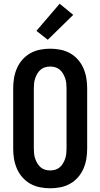

<svg xmlns="http://www.w3.org/2000/svg" viewBox="-20 -1005 540 1033"><path d="M250 8Q222 8 194.5 2.5Q167 -3 143 -16.5Q119 -30 100.5 -51Q82 -72 71 -97.5Q60 -123 55.5 -150Q51 -177 51 -205V-530Q51 -558 55.5 -585Q60 -612 71 -637.5Q82 -663 100.5 -684Q119 -705 143 -718.5Q167 -732 194.5 -737.5Q222 -743 250 -743Q278 -743 305.5 -737.5Q333 -732 357 -718.5Q381 -705 399.5 -684Q418 -663 429 -637.5Q440 -612 444.5 -585Q449 -558 449 -530V-205Q449 -177 444.5 -150Q440 -123 429 -97.5Q418 -72 399.5 -51Q381 -30 357 -16.5Q333 -3 305.5 2.5Q278 8 250 8ZM250 -88Q264 -88 277.5 -92Q291 -96 301.5 -105Q312 -114 319 -126Q326 -138 330.5 -151Q335 -164 336.5 -177.5Q338 -191 338 -205V-530Q338 -544 336.5 -557.5Q335 -571 330.5 -584Q326 -597 319 -609Q312 -621 301.5 -630Q291 -639 277.5 -643Q264 -647 250 -647Q236 -647 222.5 -643Q209 -639 198.5 -630Q188 -621 181 -609Q174 -597 169.5 -584Q165 -571 163.5 -557.5Q162 -544 162 -530V-205Q162 -191 163.5 -177.5Q165 -164 169.5 -151Q174 -138 181 -126Q188 -114 198.5 -105Q209 -96 222.5 -92Q236 -88 250 -88ZM237 -791 176 -839 301 -985 374 -925Z"/></svg>

Font: Iosevka
Style: Bold
Weight: 700
Monospace: yes
Designer: Belleve Invis
Foundry: Belleve Invis
Version: Version 32.5.0; ttfautohint (v1.8.4)